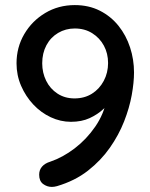

<svg xmlns="http://www.w3.org/2000/svg" viewBox="-20 -732 590 755"><path d="M274 -712Q329 -712 372.5 -690Q416 -668 446 -630.5Q476 -593 491.5 -545.5Q507 -498 507 -447Q507 -408 498 -358Q489 -308 468 -254.5Q447 -201 412 -151Q377 -101 326 -61Q275 -21 204 0Q193 3 184 3Q165 3 149.5 -8.5Q134 -20 134 -45Q134 -64 145.5 -77Q157 -90 177 -96Q227 -113 273.5 -148.5Q320 -184 354.5 -234Q389 -284 400 -343L425 -347Q411 -326 387.5 -304Q364 -282 332.5 -267.5Q301 -253 259 -253Q218 -253 179.5 -271Q141 -289 111 -321Q81 -353 63 -394.5Q45 -436 45 -483Q45 -546 75.5 -598Q106 -650 158 -681Q210 -712 274 -712ZM274 -620Q238 -620 208.5 -602.5Q179 -585 162.5 -554Q146 -523 146 -483Q146 -446 161.5 -414.5Q177 -383 206 -364Q235 -345 273 -345Q312 -345 341.5 -363.5Q371 -382 388 -414Q405 -446 405 -484Q405 -522 388.5 -552.5Q372 -583 342.5 -601.5Q313 -620 274 -620Z"/></svg>

Font: Quicksand SemiBold
Style: Regular
Weight: 600
Designer: Andrew Paglinawan
Foundry: Andrew Paglinawan
Version: Version 3.004